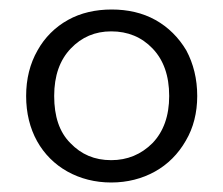

<svg xmlns="http://www.w3.org/2000/svg" viewBox="-20 -729 469 404"><path d="M35 -527C35 -527 35 -527 35 -527C35 -491 43 -459 58 -432C73 -405 95 -383 122 -368C149 -353 180 -345 214 -345C214 -345 214 -345 214 -345C248 -345 279 -353 306 -368C333 -383 355 -405 371 -433C387 -460 395 -492 395 -527C395 -527 395 -527 395 -527C395 -563 387 -595 372 -623C356 -650 334 -672 307 -687C280 -702 249 -709 215 -709C215 -709 215 -709 215 -709C181 -709 150 -702 123 -687C96 -672 74 -650 59 -623C43 -595 35 -563 35 -527ZM336 -527C336 -527 336 -527 336 -527C336 -485 324 -452 301 -428C277 -404 248 -392 214 -392C214 -392 214 -392 214 -392C179 -392 151 -404 128 -428C105 -451 94 -484 94 -527C94 -527 94 -527 94 -527C94 -570 106 -603 129 -627C152 -651 180 -663 214 -663C214 -663 214 -663 214 -663C249 -663 278 -651 301 -627C324 -603 336 -570 336 -527Z"/></svg>

Font: wox.body
Style: Regular
Weight: 500
Designer: Ninad Kale (Devanagari), Jonny Pinhorn (Latin)
Foundry: Indian Type Foundry
Version: ""